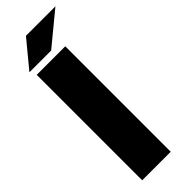

<svg xmlns="http://www.w3.org/2000/svg" viewBox="-274 -839 856 856"><g transform="rotate(-45 154.5 -411.0)"><path d="M214 -665V0H34V-665ZM123 -822H309L156 -696H19Z"/></g></svg>

Font: Blinker ExtraBold
Style: Regular
Weight: 800
Designer: Juergen Huber
Foundry: supertype
Version: Version 1.017;hotconv 1.0.117;makeotfexe 2.5.65602